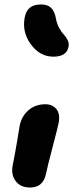

<svg xmlns="http://www.w3.org/2000/svg" viewBox="-20 -837 346 867"><path d="M221.2 -581.1Q164.1 -581.1 124.5 -630.1Q85 -679.2 88.9 -738.8Q91.8 -778.8 110.4 -797.9Q128.9 -816.9 166 -816.9Q195.3 -816.9 211.2 -801Q227.1 -785.2 232.9 -752Q236.8 -729 247.8 -709.7Q258.8 -690.4 269 -679.9Q279.3 -669.4 285.9 -655Q292.5 -640.6 289.1 -624Q279.8 -581.1 221.2 -581.1ZM116.2 9.8Q72.3 9.8 50.8 -19.3Q29.3 -48.3 37.1 -88.9Q48.3 -145 57.9 -202.9Q67.4 -260.7 68.8 -269Q77.6 -312.5 108.6 -339.4Q139.6 -366.2 185.1 -366.2Q217.3 -366.2 234.6 -344.5Q252 -322.8 245.1 -283.2Q241.7 -264.6 217 -170.9Q192.4 -77.1 188 -53.2Q175.3 9.8 116.2 9.8Z"/></svg>

Font: Shantell Sans Irregular
Style: Bold Italic
Weight: 700
Italic angle: -11.31°
Designer: Stephen Nixon, Anya Danilova, Shantell Martin
Foundry: Arrow Type
Version: Version 1.006;[9816181b4]